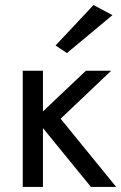

<svg xmlns="http://www.w3.org/2000/svg" viewBox="-20 -740 480 760"><path d="M425 -680 245 -530 200 -560 350 -720ZM70 -460H150V-299L320 -460H420L220 -270L440 0H340L150 -233V0H70Z"/></svg>

Font: Jost*
Style: Regular
Weight: 400
Version: Version 3.7